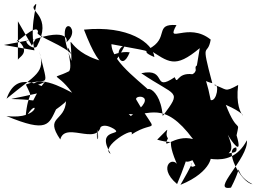

<svg xmlns="http://www.w3.org/2000/svg" viewBox="-61 -958 1289 965"><path d="M99 -729 29 -851V-656C27 -669 101 -692 27 -757C-2 -717 129 -853 130 -796C105 -780 282 -724 301 -679C247 -793 312 -631 286 -600C189 -551 216 -607 300 -494C322 -476 136 -599 97 -524C200 -542 175 -593 106 -453C-35 -471 -73 -439 203 -507C138 -520 24 -610 -28 -462C120 -585 170 -591 136 -701C188 -491 181 -578 69 -533C111 -445 81 -520 67 -365C134 -486 148 -352 -29 -375C180 -288 184 -333 222 -411C87 -317 266 -434 271 -450C265 -344 161 -376 242 -257C268 -359 464 -195 447 -367C405 -198 425 -273 430 -306C443 -166 385 -385 512 -310C563 -274 416 -318 495 -185C437 -218 624 -331 600 -282C726 -364 736 -264 624 -457C609 -486 765 -483 562 -351C535 -302 694 -367 647 -353C533 -380 634 -343 586 -385C689 -371 760 -460 909 -259C815 -285 749 -194 783 -263C758 -295 817 -343 729 -256C856 -220 749 -301 840 -108C823 -190 720 -124 829 -33C897 -190 874 -213 921 -125C860 -93 961 -227 846 -29C1010 -95 1008 -191 992 -172C965 -200 945 -283 923 -280C844 -150 854 -123 922 -161C912 -205 1088 -78 1180 -253C1189 -161 993 5 1100 -15C1179 -168 1089 -95 1208 -32C1147 -42 1063 -212 1126 -217C1138 -180 1095 -192 991 -180C1135 -159 1105 -228 1084 -281C1103 -246 1162 -165 1128 -278C1146 -363 1134 -276 1074 -431C1241 -359 1111 -333 1136 -531C1063 -491 1084 -510 1015 -531C1044 -544 1029 -446 998 -455C939 -763 857 -573 1006 -540C945 -768 982 -666 998 -759C884 -851 769 -730 826 -832C710 -840 794 -766 685 -711C788 -646 816 -610 943 -716C923 -597 926 -596 906 -585C825 -595 834 -527 817 -570C701 -492 783 -619 649 -590C826 -469 856 -508 757 -375C741 -561 607 -521 733 -460C669 -534 501 -638 499 -736C786 -683 608 -717 715 -671C708 -743 582 -832 361 -809C453 -570 498 -596 566 -728C503 -717 547 -584 591 -695C511 -708 402 -625 458 -649C252 -702 298 -839 298 -652C196 -917 368 -822 271 -744C280 -750 287 -823 96 -755C36 -769 102 -700 124 -724C206 -876 82 -903 112 -930C143 -970 82 -855 112 -705L-41 -732L118 -762Z"/></svg>

Font: CISF Camouflage Kit
Style: Mdz
Weight: 400
Designer: Robert Jablonski, Jasper
Foundry: Cannot Into Space Fonts
Version: Version 1.270